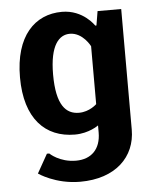

<svg xmlns="http://www.w3.org/2000/svg" viewBox="-52 -555 664 809"><g transform="rotate(-5 280.0 -150.0)"><path d="M350 -110C350 -110 320 -80 275 -80C220 -80 180 -120 180 -250C180 -375 220 -415 265 -415C320 -415 350 -355 350 -355ZM490 -500H390L380 -440H375C375 -440 330 -510 240 -510C125 -510 40 -425 40 -250C40 -75 125 10 250 10C310 10 350 -20 350 -20V10C350 80 310 120 245 120C175 120 135 80 135 80H125L80 160C80 160 150 210 255 210C405 210 490 125 490 10Z"/></g></svg>

Font: Scada
Style: Bold
Weight: 700
Designer: Jovanny Lemonad
Foundry: Jovanny Lemonad
Version: Version 3.005